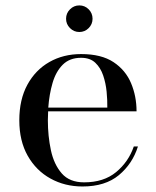

<svg xmlns="http://www.w3.org/2000/svg" viewBox="-20 -666 565 696"><path d="M219.5 -598Q219.5 -618 233.7 -632.2Q247.9 -646.4 267.5 -646.4Q287.5 -646.4 301.5 -632.2Q315.5 -618 315.5 -598Q315.5 -578.4 301.5 -564.2Q287.5 -550 267.5 -550Q247.9 -550 233.7 -564.2Q219.5 -578.4 219.5 -598ZM480 -135Q460.5 -72.5 411 -31.2Q361.5 10 279 10Q215 10 163 -18.8Q111 -47.5 80.5 -101.2Q50 -155 50 -230Q50 -305 79.2 -358.8Q108.5 -412.5 159 -441.2Q209.5 -470 274 -470Q347.5 -470 391.5 -440.8Q435.5 -411.5 455.2 -364.2Q475 -317 475 -262.5H154.5Q153.5 -247 153.5 -230Q153.5 -173 164.5 -121.5Q175.5 -70 203.8 -37.5Q232 -5 285 -5Q356 -5 401 -42.2Q446 -79.5 465 -135ZM274 -456.5Q232.5 -456.5 207.5 -431.5Q182.5 -406.5 170.5 -365.2Q158.5 -324 155 -276H369Q369.5 -302.5 366.5 -333.5Q363.5 -364.5 354 -392.5Q344.5 -420.5 325.5 -438.5Q306.5 -456.5 274 -456.5Z"/></svg>

Font: Bodoni Moda 16pt
Style: Regular
Weight: 400
Version: Version 2.3